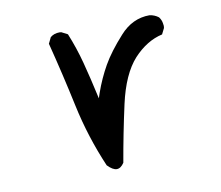

<svg xmlns="http://www.w3.org/2000/svg" viewBox="-54 -465 609 529"><g transform="rotate(-10 250.0 -200.0)"><path d="M253.4 -13.2Q267.1 -92.3 284.7 -171.9Q302.7 -252.9 339.4 -293.5Q376 -333 419.9 -342.8L428.2 -359.4Q428.7 -362.3 428.7 -365.2Q428.7 -368.2 427.7 -372.6Q426.3 -382.3 419.9 -390.6Q409.2 -398.9 395 -400.9Q346.7 -400.9 311.5 -361.3Q274.9 -320.8 255.6 -286.9Q236.3 -252.9 222.7 -214.4L217.8 -199.7Q204.6 -259.8 193.1 -303.2Q181.6 -346.7 164.6 -388.2L147.5 -397Q145 -397.5 142.6 -397.5Q127 -397.5 116.7 -388.7L108.4 -371.6Q131.3 -282.2 150.6 -191.4Q169.9 -100.6 207 -14.2Q221.7 1 232.9 1Q244.1 1 253.4 -13.2Z"/></g></svg>

Font: Bakudai
Style: Light
Weight: 300
Version: Version 1.48